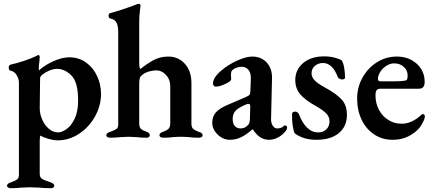

<svg xmlns="http://www.w3.org/2000/svg" viewBox="-20 -725 2291 1015"><path d="M17 257Q17 245 40 238Q61 231 70.5 223.5Q80 216 80 200V-289Q80 -308 68 -328Q56 -348 36 -351Q26 -354 26 -368Q26 -379 35 -383Q112 -401 170 -428Q172 -429 176 -431.5Q180 -434 182 -434Q190 -434 190 -423L188 -398Q185 -380 185 -364Q185 -355 187 -353Q198 -365 224.5 -381.5Q251 -398 284 -410Q317 -422 346 -422Q397 -422 435 -394.5Q473 -367 493.5 -322.5Q514 -278 514 -228Q514 -167 483 -110.5Q452 -54 399 -18.5Q346 17 284 17Q265 17 238 9.5Q211 2 194 -8Q192 -8 191 3Q190 14 190 21V194Q190 213 203 221Q216 229 245 238Q267 245 267 257Q267 263 261.5 266.5Q256 270 249 270Q217 270 189 267Q153 265 137 265Q122 265 90 267Q66 270 37 270Q30 270 23.5 266.5Q17 263 17 257ZM393 -194Q393 -291 357.5 -326Q322 -361 282 -361Q263 -361 242 -352.5Q221 -344 206.5 -332.5Q192 -321 192 -313L190 -152Q190 -123 203 -93Q216 -63 238.5 -44Q261 -25 287 -25Q306 -25 331 -42Q356 -59 374.5 -97Q393 -135 393 -194Z M542 -10Q542 -17 547.5 -21Q553 -25 565 -29Q587 -37 596 -43.5Q605 -50 605 -68V-555Q605 -586 596.5 -604Q588 -622 564 -627Q554 -629 554 -642Q554 -653 563 -656Q606 -666 703 -702Q709 -705 713 -705Q723 -705 723 -695Q723 -689 719.5 -666.5Q716 -644 716 -604V-391Q716 -367 722 -360Q758 -389 792.5 -407.5Q827 -426 870 -426Q923 -426 957.5 -387.5Q992 -349 992 -286V-71Q992 -52 1001 -44Q1010 -36 1029 -29Q1041 -25 1046 -21Q1051 -17 1051 -10Q1051 3 1030 3Q1000 3 979 0Q955 -2 936 -2Q915 -2 893 0Q875 3 845 3Q823 3 823 -11Q823 -18 828 -21.5Q833 -25 844 -29Q861 -35 870.5 -44Q880 -53 880 -72V-271Q880 -305 857.5 -329Q835 -353 807 -353Q789 -353 769 -347.5Q749 -342 734 -331Q723 -323 719.5 -313.5Q716 -304 716 -283V-69Q717 -51 725.5 -43.5Q734 -36 751 -30Q772 -23 772 -11Q772 3 754 3Q726 3 703 0Q675 -2 659 -2Q642 -2 614 0Q592 3 562 3Q553 3 547.5 -0.5Q542 -4 542 -10Z M1102 -76Q1102 -109 1121 -130.5Q1140 -152 1182 -170L1275 -210Q1295 -218 1299.5 -224.5Q1304 -231 1304 -251L1306 -310Q1307 -338 1294 -355Q1281 -372 1257 -372Q1244 -372 1230 -367Q1216 -362 1208 -354Q1201 -348 1201 -331L1202 -306Q1202 -296 1171.5 -281.5Q1141 -267 1121 -267Q1114 -267 1110 -272Q1106 -277 1106 -284Q1106 -315 1150 -352Q1186 -383 1233.5 -404.5Q1281 -426 1313 -426Q1361 -426 1390 -394.5Q1419 -363 1418 -312L1413 -98Q1412 -76 1421.5 -61Q1431 -46 1445 -46Q1467 -46 1479 -58Q1483 -62 1486 -62Q1491 -62 1494.5 -58.5Q1498 -55 1498 -50Q1498 -39 1482 -23Q1465 -5 1444 4.5Q1423 14 1403 14Q1376 14 1355.5 0.5Q1335 -13 1317 -41H1314Q1281 -12 1253.5 1Q1226 14 1195 14Q1159 14 1130.5 -14Q1102 -42 1102 -76ZM1291 -64Q1300 -71 1301 -95L1303 -159V-163Q1303 -176 1294 -176Q1288 -176 1279 -172Q1241 -156 1225.5 -139.5Q1210 -123 1210 -96Q1210 -70 1222 -58Q1234 -46 1251 -46Q1276 -46 1291 -64Z M1538 -20Q1531 -33 1527 -63Q1523 -93 1524 -123Q1524 -129 1529 -132Q1534 -135 1541 -135Q1547 -135 1552.5 -131Q1558 -127 1560 -122Q1577 -76 1603 -50.5Q1629 -25 1662 -25Q1689 -25 1705.5 -41.5Q1722 -58 1722 -83Q1722 -108 1704 -126Q1686 -144 1649 -165Q1596 -194 1568.5 -225Q1541 -256 1541 -302Q1541 -357 1583 -392Q1625 -427 1693 -427Q1723 -427 1748.5 -420.5Q1774 -414 1786 -406Q1794 -396 1799 -370Q1804 -344 1804 -314Q1804 -310 1799.5 -307.5Q1795 -305 1789 -305Q1782 -305 1775 -308.5Q1768 -312 1766 -317Q1738 -392 1687 -392Q1663 -392 1645 -377Q1627 -362 1627 -337Q1627 -317 1643.5 -300Q1660 -283 1695 -264Q1761 -228 1787.5 -197.5Q1814 -167 1814 -118Q1814 -57 1771.5 -21.5Q1729 14 1653 14Q1584 14 1538 -20Z M1868 -204Q1868 -264 1896.5 -315Q1925 -366 1973 -396Q2021 -426 2078 -426Q2141 -426 2183 -388Q2225 -350 2225 -292Q2225 -274 2217.5 -265Q2210 -256 2194 -256H1991Q1977 -256 1971 -248Q1965 -240 1965 -221Q1965 -179 1983 -145Q2001 -111 2032.5 -91Q2064 -71 2103 -71Q2155 -71 2203 -114Q2211 -122 2216 -122Q2220 -122 2223 -118.5Q2226 -115 2226 -110Q2226 -97 2214 -76Q2196 -38 2153 -12Q2110 14 2055 14Q2001 14 1958.5 -14Q1916 -42 1892 -91.5Q1868 -141 1868 -204ZM2062 -295Q2106 -295 2126 -300Q2135 -302 2135 -326Q2135 -353 2114.5 -371.5Q2094 -390 2064 -390Q2043 -390 2023 -377.5Q2003 -365 1990.5 -345.5Q1978 -326 1978 -307Q1978 -295 1992 -295Z"/></svg>

Font: EB Garamond SemiBold
Style: Regular
Weight: 600
Designer: Georg Duffner and Octavio Pardo
Foundry: Georg Duffner
Version: Version 1.000